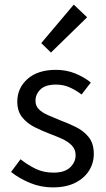

<svg xmlns="http://www.w3.org/2000/svg" viewBox="-20 -801 459 833"><path d="M209 12Q157 12 110 -7.5Q63 -27 28 -55L69 -110Q101 -85 135 -68.5Q169 -52 212 -52Q260 -52 284 -74.5Q308 -97 308 -128Q308 -153 291.5 -170Q275 -187 249.5 -198.5Q224 -210 197 -220Q163 -233 130 -249.5Q97 -266 76 -292.5Q55 -319 55 -360Q55 -419 99.5 -458.5Q144 -498 223 -498Q268 -498 307 -482Q346 -466 374 -443L334 -391Q309 -410 282 -422Q255 -434 223 -434Q177 -434 155.5 -413Q134 -392 134 -364Q134 -341 149 -326.5Q164 -312 188 -301.5Q212 -291 239 -280Q274 -267 308 -250.5Q342 -234 364.5 -206.5Q387 -179 387 -133Q387 -94 366.5 -61Q346 -28 306.5 -8Q267 12 209 12ZM201 -573 159 -614 300 -781 358 -726Z"/></svg>

Font: .
Style: 
Weight: 400
Designer: Paul D. Hunt, Dalton Maag
Foundry: Dalton Maag Ltd
Version: Version 1.200